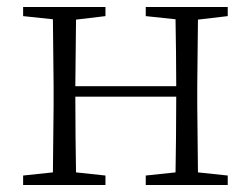

<svg xmlns="http://www.w3.org/2000/svg" viewBox="-20 -528 717 548"><path d="M396 -482 481 -473C482 -419 483 -341 483 -282H195L197 -472L281 -482V-508H46V-482L131 -473L133 -283V-226L131 -36L46 -27V0H281V-27L197 -36C196 -91 195 -175 195 -252H483C483 -175 482 -90 481 -36L396 -27V0H630V-27L545 -36L543 -226V-283L545 -472L630 -482V-508H396Z"/></svg>

Font: Noto Serif TC ExtraLight
Style: Regular
Weight: 200
Designer: Ryoko NISHIZUKA 西塚涼子 (kana & ideographs); Frank Grießhammer (Latin, Greek & Cyrillic); Wenlong ZHANG 张文龙 (bopomofo); San
Foundry: Adobe
Version: Version 2.001;hotconv 1.1.0;makeotfexe 2.6.0